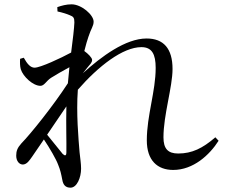

<svg xmlns="http://www.w3.org/2000/svg" viewBox="-20 -815 1040 888"><path d="M216 -455C237 -468 269 -487 301 -504L294 -430C225 -324 122 -196 79 -152C60 -131 55 -116 55 -95C55 -70 69 -54 86 -54C104 -55 115 -71 129 -91L183 -170C210 -130 240 -78 249 -53C259 -29 263 -10 268 16C272 40 283 53 306 53C336 53 355 6 355 -35C355 -59 351 -81 348 -111C343 -173 332 -292 340 -399V-400C435 -509 548 -597 634 -597C683 -597 700 -564 700 -501C700 -393 659 -280 659 -166C659 -73 708 -29 781 -29C874 -29 949 -98 991 -164L976 -180C917 -129 868 -105 804 -105C757 -105 736 -127 736 -180C736 -283 778 -413 778 -496C778 -591 736 -637 658 -637C561 -637 449 -554 363 -476L383 -501C396 -517 406 -525 406 -538C406 -548 387 -567 370 -579C377 -607 384 -631 389 -645C401 -683 413 -694 413 -715C413 -746 357 -795 311 -795C287 -795 265 -789 245 -782L246 -762C269 -757 288 -751 302 -745C320 -738 324 -733 324 -711C323 -684 317 -633 309 -572C263 -547 167 -502 140 -502C121 -502 106 -519 90 -548L73 -543C72 -528 72 -510 76 -495C87 -460 133 -418 167 -418C185 -418 195 -442 216 -455ZM287 -323C285 -239 288 -156 287 -111C287 -94 281 -93 270 -103L198 -192Z"/></svg>

Font: Noto Serif CJK SC Medium
Style: Regular
Weight: 500
Designer: Ryoko NISHIZUKA 西塚涼子 (kana & ideographs); Frank Grießhammer (Latin, Greek & Cyrillic); Wenlong ZHANG 张文龙 (bopomofo); San
Foundry: Adobe
Version: Version 2.001;hotconv 1.1.0;makeotfexe 2.6.0